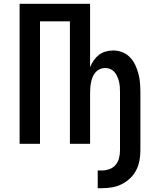

<svg xmlns="http://www.w3.org/2000/svg" viewBox="-20 -755 840 1008"><path d="M493 233V140H515Q535 140 554.5 133Q574 126 587 110.5Q600 95 605 75Q610 55 610 35V-272Q610 -286 609 -300Q608 -314 604.5 -327.5Q601 -341 595.5 -353.5Q590 -366 581 -376.5Q572 -387 559 -392.5Q546 -398 532 -398Q518 -398 505 -392.5Q492 -387 482.5 -376.5Q473 -366 467.5 -353.5Q462 -341 459 -327.5Q456 -314 454.5 -300Q453 -286 453 -272V0H347V-643H190V0H83V-735H453V-403Q461 -422 472.5 -438.5Q484 -455 499.5 -467Q515 -479 534.5 -484.5Q554 -490 574 -490Q599 -490 622 -481Q645 -472 662 -454.5Q679 -437 689.5 -415Q700 -393 706.5 -369Q713 -345 715 -321Q717 -297 717 -272V35Q717 62 712 88.5Q707 115 695 138.5Q683 162 663 181Q643 200 619 212Q595 224 568.5 228.5Q542 233 515 233Z"/></svg>

Font: Iosevka Aile Semibold
Style: Regular
Weight: 600
Designer: Belleve Invis
Foundry: Belleve Invis
Version: Version 31.1.0; ttfautohint (v1.8.4)